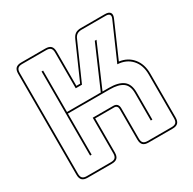

<svg xmlns="http://www.w3.org/2000/svg" viewBox="-162 -894 1071 1068"><g transform="rotate(-30 373.0 -360.0)"><path d="M188 -90H178V-630H188V-364H405L520 -630H531L416 -364H457Q518 -364 548 -341Q578 -318 578 -266V-90H568V-266Q568 -314 540 -334Q512 -354 457 -354H188ZM260 0Q279 0 287.5 -8.5Q296 -17 296 -36V-265H428Q444 -265 452 -256Q460 -247 460 -231V-36Q460 -17 468.5 -8.5Q477 0 496 0H650Q669 0 677.5 -8.5Q686 -17 686 -36V-318Q686 -378 652.5 -414.5Q619 -451 563 -454L665 -687Q672 -703 666 -711.5Q660 -720 643 -720H489Q470 -720 458 -712.5Q446 -705 439 -687L336 -454H296V-684Q296 -703 287.5 -711.5Q279 -720 260 -720H105Q86 -720 77.5 -711.5Q69 -703 69 -684V-36Q69 -17 77.5 -8.5Q86 0 105 0ZM260 10H105Q81 10 70 -1Q59 -12 59 -36V-684Q59 -708 70 -719Q81 -730 105 -730H260Q284 -730 295 -719Q306 -708 306 -684V-464H330L430 -691Q439 -712 452.5 -721Q466 -730 489 -730H643Q668 -730 676 -717.5Q684 -705 674 -683L578 -463Q632 -456 664 -417Q696 -378 696 -318V-36Q696 -12 685 -1Q674 10 650 10H496Q472 10 461 -1Q450 -12 450 -36V-231Q450 -242 444.5 -248.5Q439 -255 428 -255H306V-36Q306 -12 295 -1Q284 10 260 10Z"/></g></svg>

Font: Bungee Outline
Style: Regular
Weight: 400
Designer: David Jonathan Ross
Foundry: David Jonathan Ross
Version: Version 1.001;PS 1.0;hotconv 1.0.72;makeotf.lib2.5.5900